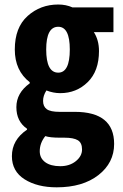

<svg xmlns="http://www.w3.org/2000/svg" viewBox="-20 -594 540 842"><path d="M228.5 227.5Q143.6 227.5 87.9 192.4Q32.2 157.2 32.2 90.8Q32.2 19.5 98.6 -25.4V-29.3Q51.8 -61.5 51.8 -124Q51.8 -186.5 110.4 -228.5V-233.4Q44.9 -284.2 44.9 -377Q44.9 -473.6 101.1 -523.9Q157.2 -574.2 235.4 -574.2Q269.5 -574.2 297.9 -561.5H477.5V-453.1H391.6Q414.1 -418 414.1 -370.1Q414.1 -282.2 364.7 -233.9Q315.4 -185.5 244.1 -185.5Q213.9 -185.5 183.6 -197.3Q168.9 -174.8 168.9 -151.4Q168.9 -127 185.1 -115.2Q201.2 -103.5 241.2 -103.5H307.6Q480.5 -103.5 480.5 37.1Q480.5 120.1 411.6 173.8Q342.8 227.5 228.5 227.5ZM235.4 -275.4Q286.1 -275.4 286.1 -377Q286.1 -476.6 235.4 -476.6Q182.6 -476.6 182.6 -377Q182.6 -275.4 235.4 -275.4ZM244.1 134.8Q285.2 134.8 312.5 112.8Q339.8 90.8 339.8 61.5Q339.8 32.2 321.3 21Q302.7 9.8 262.7 9.8H243.2Q199.2 9.8 178.7 2.9Q154.3 33.2 154.3 69.3Q154.3 99.6 178.2 117.2Q202.1 134.8 244.1 134.8Z"/></svg>

Font: GenEi Gothic M Regular
Style: Bold
Weight: 700
Designer: o_tamon (Modified); [Source Han Sans]
Ryoko NISHIZUKA  (kana & ideographs); Paul D. Hunt (Latin, Greek & Cyrillic); Wenl
Version: Version 1.1a;Original Version 1.004